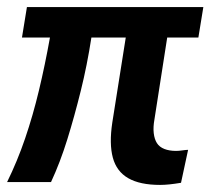

<svg xmlns="http://www.w3.org/2000/svg" viewBox="-26 -514 594 542"><path d="M426 8Q369 8 336 -11Q303 -30 292.5 -69Q282 -108 291 -168L329 -408H232Q220 -330 202 -257.5Q184 -185 164 -120.5Q144 -56 118 0H-6Q23 -59 45 -123.5Q67 -188 84 -259Q101 -330 115 -408H36L50 -494H548L534 -408H446L410 -177Q406 -155 408 -138Q410 -121 417 -110Q424 -99 438 -93.5Q452 -88 471 -88Q479 -88 489 -89.5Q499 -91 505 -91L485 2Q467 5 452.5 6.5Q438 8 426 8Z"/></svg>

Font: Nunito Sans 10pt Condensed
Style: Bold Italic
Weight: 700
Width: 3
Italic angle: -9°
Designer: Vernon Adams
Foundry: Vernon Adams
Version: Version 3.101;gftools[0.9.27]